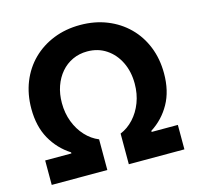

<svg xmlns="http://www.w3.org/2000/svg" viewBox="-107 -850 991 962"><g transform="rotate(-15 389.0 -368.5)"><path d="M45.1 0V-126.8H181.1V-132.5Q118.3 -172.6 81.7 -237.9Q45.1 -303.3 45.1 -394.5Q45.1 -469.8 70.3 -532.7Q95.5 -595.5 141.7 -641.2Q187.9 -686.8 250.9 -712Q313.9 -737.2 389.2 -737.2Q464.5 -737.2 527.5 -712Q590.6 -686.8 636.7 -641.2Q682.9 -595.5 708.1 -532.7Q733.3 -469.8 733.3 -394.5Q733.3 -303.3 696.7 -237.9Q660.2 -172.6 597.3 -132.5V-126.8H733.3V0H445V-159.1Q483.3 -174.7 513.5 -207.4Q543.7 -240.1 560.9 -285Q578.1 -329.9 578.1 -382.8Q578.1 -445 554.2 -494.1Q530.2 -543.3 487.6 -571.7Q445 -600.1 389.2 -600.1Q348 -600.1 313.2 -584Q278.4 -567.8 253.2 -538.4Q228 -508.9 214.1 -469.3Q200.3 -429.7 200.3 -382.8Q200.3 -329.9 217.5 -285Q234.7 -240.1 264.9 -207.4Q295.1 -174.7 333.5 -159.1V0Z"/></g></svg>

Font: InterMG
Style: Bold
Weight: 700
Designer: Rasmus Andersson
Foundry: rsms
Version: Version 3.019;December 26, 2023;FontCreator 15.0.0.2955 64-b